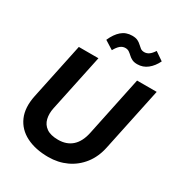

<svg xmlns="http://www.w3.org/2000/svg" viewBox="-217 -1084 1159 1242"><g transform="rotate(30 362.5 -463.0)"><path d="M327.6 12.7Q231.4 12.7 162.8 -22Q94.2 -56.6 64.9 -123.3Q35.6 -189.9 55.7 -285.6L143.6 -703.1H290L200.2 -277.8Q190.9 -233.9 199.7 -196.8Q208.5 -159.7 239.5 -137.7Q270.5 -115.7 327.1 -115.7Q390.1 -115.7 430.2 -151.4Q470.2 -187 485.4 -258.3L578.6 -703.1H725.1L625.5 -231Q609.4 -153.3 566.7 -98.9Q523.9 -44.4 462.4 -15.9Q400.9 12.7 327.6 12.7ZM525.9 -794.9Q502 -794.9 486.6 -802.7Q471.2 -810.5 460 -821.3Q448.7 -832 437 -840.1Q425.3 -848.1 408.7 -848.1Q388.2 -848.1 371.6 -834.5Q355 -820.8 338.9 -791.5L274.4 -832Q296.9 -883.3 329.1 -911.1Q361.3 -939 407.7 -939Q434.1 -939 449.7 -930.9Q465.3 -922.9 476.3 -912.1Q487.3 -901.4 498.3 -893.3Q509.3 -885.3 526.4 -885.3Q544.9 -885.3 560.8 -896.5Q576.7 -907.7 592.8 -932.6L654.8 -890.1Q633.8 -846.7 601.1 -820.8Q568.4 -794.9 525.9 -794.9Z"/></g></svg>

Font: Schibsted Grotesk
Style: Bold Italic
Weight: 700
Italic angle: -12°
Designer: Bakken & Baeck AS, Henrik Kongsvoll
Foundry: Schibsted ASA
Version: Version 1.100;gftools[0.9.25]